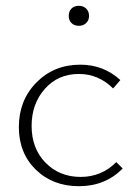

<svg xmlns="http://www.w3.org/2000/svg" viewBox="-20 -638 471 662"><path d="M252 -549Q236 -549 226.5 -558.5Q217 -568 217 -583Q217 -599 226.5 -608.5Q236 -618 252 -618Q267 -618 277 -608.5Q287 -599 287 -583Q287 -568 277 -558.5Q267 -549 252 -549ZM252 4Q162 4 103.5 -53Q45 -110 45 -200Q45 -292 105.5 -353.5Q166 -415 257 -415Q337 -415 395 -362L370 -333Q320 -383 252 -383Q180 -383 134.5 -331.5Q89 -280 89 -204Q89 -126 137 -77Q185 -28 258 -28Q330 -28 381 -79L403 -57Q343 4 252 4Z"/></svg>

Font: EauTestInfant Light
Style: Regular
Weight: 300
Designer: Christian Thalmann (Catharsis Fonts)
Version: Version 0.001;PS 000.001;hotconv 1.0.88;makeotf.lib2.5.64775